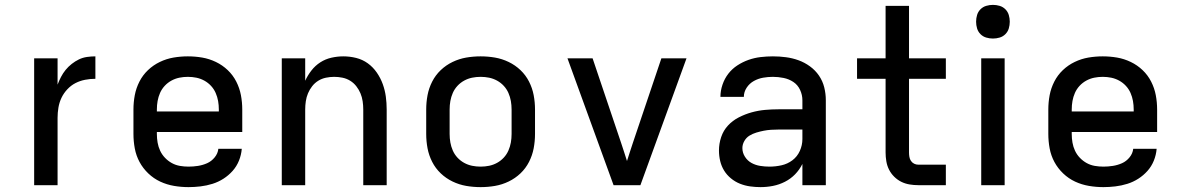

<svg xmlns="http://www.w3.org/2000/svg" viewBox="-20 -759 4840 787"><path d="M120 0V-520H216V-412Q222 -428 230 -443.5Q238 -459 249 -472.5Q260 -486 274 -497Q288 -508 303.5 -515.5Q319 -523 336.5 -525.5Q354 -528 371 -528V-436Q350 -436 329 -432Q308 -428 289.5 -418.5Q271 -409 256 -393Q241 -377 232 -358Q223 -339 219.5 -318Q216 -297 216 -276V0Z M753 8Q723 8 693.5 3Q664 -2 637 -14.5Q610 -27 588 -48Q566 -69 552 -95Q538 -121 532.5 -150.5Q527 -180 527 -210V-310Q527 -340 532.5 -369Q538 -398 551.5 -424.5Q565 -451 586.5 -471.5Q608 -492 635 -505Q662 -518 691 -523Q720 -528 750 -528Q780 -528 809 -523Q838 -518 865 -505Q892 -492 913.5 -471.5Q935 -451 948.5 -424.5Q962 -398 967.5 -369Q973 -340 973 -310V-218H623V-210Q623 -192 626 -174.5Q629 -157 636.5 -141Q644 -125 656.5 -112Q669 -99 684.5 -90.5Q700 -82 717.5 -79Q735 -76 753 -76Q772 -76 791.5 -79Q811 -82 829 -90Q847 -98 860 -114Q873 -130 875 -149H971Q969 -124 959.5 -100.5Q950 -77 933.5 -58.5Q917 -40 896 -26.5Q875 -13 851 -5.5Q827 2 802 5Q777 8 753 8ZM623 -302H877V-310Q877 -328 874 -345Q871 -362 864 -378Q857 -394 845 -407Q833 -420 817.5 -428.5Q802 -437 785 -440.5Q768 -444 750 -444Q732 -444 715 -440.5Q698 -437 682.5 -428.5Q667 -420 655 -407Q643 -394 636 -378Q629 -362 626 -345Q623 -328 623 -310Z M1135 0V-520H1231V-428Q1241 -450 1256.5 -470Q1272 -490 1293 -503.5Q1314 -517 1338.5 -522.5Q1363 -528 1387 -528Q1414 -528 1440 -521.5Q1466 -515 1487.5 -499.5Q1509 -484 1524.5 -461.5Q1540 -439 1549 -414Q1558 -389 1561.5 -363Q1565 -337 1565 -310V0H1469V-310Q1469 -327 1466.5 -344Q1464 -361 1457.5 -376.5Q1451 -392 1440.5 -405.5Q1430 -419 1415.5 -428Q1401 -437 1384 -440.5Q1367 -444 1350 -444Q1333 -444 1316 -440.5Q1299 -437 1284.5 -428Q1270 -419 1259.5 -405.5Q1249 -392 1242.5 -376.5Q1236 -361 1233.5 -344Q1231 -327 1231 -310V0Z M1950 8Q1920 8 1891 3Q1862 -2 1835 -15Q1808 -28 1786.5 -48.5Q1765 -69 1751.5 -95.5Q1738 -122 1732.5 -151Q1727 -180 1727 -210V-310Q1727 -340 1732.5 -369Q1738 -398 1751.5 -424.5Q1765 -451 1786.5 -471.5Q1808 -492 1835 -505Q1862 -518 1891 -523Q1920 -528 1950 -528Q1980 -528 2009 -523Q2038 -518 2065 -505Q2092 -492 2113.5 -471.5Q2135 -451 2148.5 -424.5Q2162 -398 2167.5 -369Q2173 -340 2173 -310V-210Q2173 -180 2167.5 -151Q2162 -122 2148.5 -95.5Q2135 -69 2113.5 -48.5Q2092 -28 2065 -15Q2038 -2 2009 3Q1980 8 1950 8ZM1950 -76Q1968 -76 1985 -79.5Q2002 -83 2017.5 -91.5Q2033 -100 2045 -113Q2057 -126 2064 -142Q2071 -158 2074 -175Q2077 -192 2077 -210V-310Q2077 -328 2074 -345Q2071 -362 2064 -378Q2057 -394 2045 -407Q2033 -420 2017.5 -428.5Q2002 -437 1985 -440.5Q1968 -444 1950 -444Q1932 -444 1915 -440.5Q1898 -437 1882.5 -428.5Q1867 -420 1855 -407Q1843 -394 1836 -378Q1829 -362 1826 -345Q1823 -328 1823 -310V-210Q1823 -192 1826 -175Q1829 -158 1836 -142Q1843 -126 1855 -113Q1867 -100 1882.5 -91.5Q1898 -83 1915 -79.5Q1932 -76 1950 -76Z M2495 0 2306 -520H2409L2526 -173Q2532 -155 2538 -136.5Q2544 -118 2550 -99Q2556 -118 2562 -136.5Q2568 -155 2574 -173L2691 -520H2794L2605 0Z M3097 8Q3076 8 3054.5 5Q3033 2 3013 -6Q2993 -14 2976 -28Q2959 -42 2948 -60Q2937 -78 2932 -99Q2927 -120 2927 -142Q2927 -170 2936 -197Q2945 -224 2964 -244.5Q2983 -265 3008.5 -278Q3034 -291 3061 -298.5Q3088 -306 3115.5 -308.5Q3143 -311 3171 -311H3269V-348Q3269 -370 3259.5 -390.5Q3250 -411 3232 -423Q3214 -435 3192 -439.5Q3170 -444 3148 -444Q3128 -444 3108 -440.5Q3088 -437 3070 -427Q3052 -417 3040.5 -399.5Q3029 -382 3029 -362H2933Q2933 -387 2941.5 -412Q2950 -437 2965.5 -457Q2981 -477 3002.5 -491Q3024 -505 3048 -513.5Q3072 -522 3097.5 -525Q3123 -528 3148 -528Q3175 -528 3201.5 -524.5Q3228 -521 3253 -512Q3278 -503 3300 -487Q3322 -471 3337 -449Q3352 -427 3358.5 -401Q3365 -375 3365 -348V0H3269V-87Q3257 -63 3239 -44.5Q3221 -26 3197.5 -14Q3174 -2 3148.5 3Q3123 8 3097 8ZM3134 -76Q3159 -76 3183.5 -81.5Q3208 -87 3228 -102Q3248 -117 3258.5 -140.5Q3269 -164 3269 -189V-228H3171Q3156 -228 3140.5 -227Q3125 -226 3110 -223Q3095 -220 3080 -215.5Q3065 -211 3052 -203Q3039 -195 3031 -181Q3023 -167 3023 -152Q3023 -133 3033.5 -116.5Q3044 -100 3060.5 -91Q3077 -82 3096 -79Q3115 -76 3134 -76Z M3744 0Q3726 0 3708 -3Q3690 -6 3674 -14Q3658 -22 3645 -35Q3632 -48 3624 -64Q3616 -80 3613 -98Q3610 -116 3610 -134V-436H3493V-520H3610V-735H3706V-520H3857V-436H3706V-134Q3706 -125 3707.5 -116Q3709 -107 3714 -99.5Q3719 -92 3727 -88Q3735 -84 3744 -84H3857V0Z M4002 0V-520H4098V0ZM4050 -601Q4036 -601 4022.5 -605Q4009 -609 3999 -619Q3989 -629 3985 -642.5Q3981 -656 3981 -670Q3981 -684 3985 -697.5Q3989 -711 3999 -721Q4009 -731 4022.5 -735Q4036 -739 4050 -739Q4064 -739 4077.5 -735Q4091 -731 4101 -721Q4111 -711 4115 -697.5Q4119 -684 4119 -670Q4119 -656 4115 -642.5Q4111 -629 4101 -619Q4091 -609 4077.5 -605Q4064 -601 4050 -601Z M4503 8Q4473 8 4443.5 3Q4414 -2 4387 -14.5Q4360 -27 4338 -48Q4316 -69 4302 -95Q4288 -121 4282.5 -150.5Q4277 -180 4277 -210V-310Q4277 -340 4282.5 -369Q4288 -398 4301.5 -424.5Q4315 -451 4336.5 -471.5Q4358 -492 4385 -505Q4412 -518 4441 -523Q4470 -528 4500 -528Q4530 -528 4559 -523Q4588 -518 4615 -505Q4642 -492 4663.5 -471.5Q4685 -451 4698.5 -424.5Q4712 -398 4717.5 -369Q4723 -340 4723 -310V-218H4373V-210Q4373 -192 4376 -174.5Q4379 -157 4386.5 -141Q4394 -125 4406.5 -112Q4419 -99 4434.5 -90.5Q4450 -82 4467.5 -79Q4485 -76 4503 -76Q4522 -76 4541.5 -79Q4561 -82 4579 -90Q4597 -98 4610 -114Q4623 -130 4625 -149H4721Q4719 -124 4709.5 -100.5Q4700 -77 4683.5 -58.5Q4667 -40 4646 -26.5Q4625 -13 4601 -5.5Q4577 2 4552 5Q4527 8 4503 8ZM4373 -302H4627V-310Q4627 -328 4624 -345Q4621 -362 4614 -378Q4607 -394 4595 -407Q4583 -420 4567.5 -428.5Q4552 -437 4535 -440.5Q4518 -444 4500 -444Q4482 -444 4465 -440.5Q4448 -437 4432.5 -428.5Q4417 -420 4405 -407Q4393 -394 4386 -378Q4379 -362 4376 -345Q4373 -328 4373 -310Z"/></svg>

Font: Iosevka Aile Medium
Style: Regular
Weight: 500
Designer: Belleve Invis
Foundry: Belleve Invis
Version: Version 27.3.5; ttfautohint (v1.8.4)